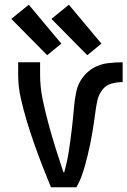

<svg xmlns="http://www.w3.org/2000/svg" viewBox="-20 -794 540 814"><path d="M196 0H304Q316 -21 324.5 -43.5Q333 -66 339.5 -89Q346 -112 351.5 -135Q357 -158 362 -181.5Q367 -205 371 -229Q375 -253 378.5 -276.5Q382 -300 385 -323.5Q388 -347 393.5 -370.5Q399 -394 414 -413.5Q429 -433 452.5 -439.5Q476 -446 500 -446V-530Q468 -530 436 -526Q404 -522 376 -506Q348 -490 329 -463.5Q310 -437 303.5 -406Q297 -375 294 -343V-341Q290 -294 284.5 -247.5Q279 -201 272 -154.5Q265 -108 252 -63V-62L250 -65L249 -63Q232 -114 216 -165Q200 -216 186 -267.5Q172 -319 161 -371.5Q150 -424 150 -477V-530H57V-477Q57 -427 68 -378Q79 -329 93.5 -281Q108 -233 124.5 -186Q141 -139 159 -92.5Q177 -46 196 0ZM180 -560 240 -609 102 -774 28 -714ZM350 -560 410 -609 272 -774 198 -714Z"/></svg>

Font: Iosevka SS08 Medium
Style: Regular
Weight: 500
Monospace: yes
Designer: Belleve Invis
Foundry: Belleve Invis
Version: Version 3.4.3; ttfautohint (v1.8.3)